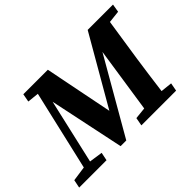

<svg xmlns="http://www.w3.org/2000/svg" viewBox="-137 -927 1196 1196"><g transform="rotate(-45 461.5 -328.5)"><path d="M-16 0 -5 -54 93 -68 215 -595 139 -603 149 -657H365L455 -205L716 -657H939L930 -603L849 -594L806 -311Q797 -250 788.5 -187Q780 -124 772 -62L848 -54L838 0H532L542 -54L619 -62L684 -495L399 0H349L245 -495L147 -67L236 -54L225 0Z"/></g></svg>

Font: Source Serif Pro
Style: Bold Italic
Weight: 700
Italic angle: -12°
Designer: Frank Grießhammer
Foundry: Adobe Systems Incorporated
Version: Version 3.001;hotconv 1.0.111;makeotfexe 2.5.65597